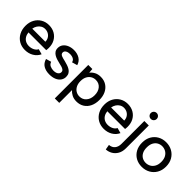

<svg xmlns="http://www.w3.org/2000/svg" viewBox="91 -1675 2838 2838"><g transform="rotate(45 1510.0 -256.5)"><path d="M286 7Q213 7 157.5 -26Q102 -59 70.5 -118Q39 -177 39 -254Q39 -328 70 -385Q101 -442 155.5 -474.5Q210 -507 279 -507Q349 -507 402 -476.5Q455 -446 485 -392Q515 -338 515 -267Q515 -256 514 -242.5Q513 -229 511 -215H140Q144 -173 163 -141.5Q182 -110 214 -93Q246 -76 286 -76Q333 -76 370.5 -95.5Q408 -115 423 -147L506 -124Q478 -63 419 -28Q360 7 286 7ZM140 -294H414Q414 -332 396 -362Q378 -392 347.5 -409Q317 -426 279 -426Q244 -426 215 -409Q186 -392 166.5 -362.5Q147 -333 140 -294Z M795 7Q723 7 672 -23Q621 -53 601 -121L684 -145Q698 -105 731.5 -90.5Q765 -76 799 -76Q847 -76 873.5 -95Q900 -114 900 -143Q900 -167 883.5 -180.5Q867 -194 840.5 -202Q814 -210 785 -216Q759 -222 728.5 -231Q698 -240 670.5 -255.5Q643 -271 625.5 -295.5Q608 -320 608 -358Q608 -403 633.5 -436.5Q659 -470 703 -488.5Q747 -507 802 -507Q871 -507 922.5 -475.5Q974 -444 992 -382L908 -358Q903 -383 886.5 -397.5Q870 -412 847 -418Q824 -424 801 -424Q761 -424 734 -408Q707 -392 707 -362Q707 -346 716 -335Q725 -324 741 -317Q757 -310 777 -305Q797 -300 819 -295Q851 -287 883 -276.5Q915 -266 941 -250Q967 -234 983 -208.5Q999 -183 999 -144Q999 -101 974.5 -66.5Q950 -32 904.5 -12.5Q859 7 795 7Z M1105 200V-500H1190L1196 -429Q1221 -462 1262.5 -484.5Q1304 -507 1362 -507Q1430 -507 1480.5 -475Q1531 -443 1559.5 -385.5Q1588 -328 1588 -250Q1588 -173 1560 -115Q1532 -57 1481 -25Q1430 7 1362 7Q1307 7 1265.5 -14.5Q1224 -36 1198 -67V200ZM1341 -77Q1407 -77 1448 -125Q1489 -173 1489 -250Q1489 -328 1448.5 -375.5Q1408 -423 1341 -423Q1300 -423 1266 -402.5Q1232 -382 1212 -343.5Q1192 -305 1192 -250Q1192 -196 1212 -157Q1232 -118 1266 -97.5Q1300 -77 1341 -77Z M1934 7Q1861 7 1805.5 -26Q1750 -59 1718.5 -118Q1687 -177 1687 -254Q1687 -328 1718 -385Q1749 -442 1803.5 -474.5Q1858 -507 1927 -507Q1997 -507 2050 -476.5Q2103 -446 2133 -392Q2163 -338 2163 -267Q2163 -256 2162 -242.5Q2161 -229 2159 -215H1788Q1792 -173 1811 -141.5Q1830 -110 1862 -93Q1894 -76 1934 -76Q1981 -76 2018.5 -95.5Q2056 -115 2071 -147L2154 -124Q2126 -63 2067 -28Q2008 7 1934 7ZM1788 -294H2062Q2062 -332 2044 -362Q2026 -392 1995.5 -409Q1965 -426 1927 -426Q1892 -426 1863 -409Q1834 -392 1814.5 -362.5Q1795 -333 1788 -294Z M2171 200 2157 120Q2216 115 2246.5 77Q2277 39 2277 -23V-500H2370V-22Q2370 48 2341.5 97Q2313 146 2267.5 172Q2222 198 2171 200ZM2323 -589Q2297 -589 2279 -607Q2261 -625 2261 -650Q2261 -677 2279 -695Q2297 -713 2323 -713Q2349 -713 2367 -695Q2385 -677 2385 -650Q2385 -625 2367 -607Q2349 -589 2323 -589Z M2728 7Q2656 7 2600 -24.5Q2544 -56 2511.5 -113.5Q2479 -171 2479 -250Q2479 -329 2512 -386.5Q2545 -444 2601.5 -475.5Q2658 -507 2728 -507Q2800 -507 2857 -475.5Q2914 -444 2947.5 -386.5Q2981 -329 2981 -250Q2981 -171 2947 -113.5Q2913 -56 2856 -24.5Q2799 7 2728 7ZM2728 -76Q2767 -76 2802 -94.5Q2837 -113 2859.5 -152Q2882 -191 2882 -250Q2882 -309 2860 -347.5Q2838 -386 2803 -405Q2768 -424 2728 -424Q2688 -424 2654 -405Q2620 -386 2599 -347.5Q2578 -309 2578 -250Q2578 -191 2598.5 -152.5Q2619 -114 2653 -95Q2687 -76 2728 -76Z"/></g></svg>

Font: Envelope Sans Variable
Style: Regular
Weight: 500
Designer: Andreas Rasmussen / Norman Anderson
Foundry: mail.de GmbH
Version: Version 1.150